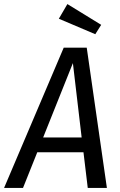

<svg xmlns="http://www.w3.org/2000/svg" viewBox="-50 -923 590 943"><path d="M360 -175H133L63 0H-30L263 -689H376L475 0H381ZM351 -248 308 -613 162 -248ZM447 -801 418 -755 239 -831 281 -903Z"/></svg>

Font: Fira Sans Condensed
Style: Italic
Weight: 400
Width: 3
Italic angle: -8°
Designer: bBox Type GmbH & Carrois Corporate GbR & Edenspiekermann AG
Foundry: bBox Type GmbH & Carrois Corporate GbR & Edenspiekermann AG
Version: Version 4.301